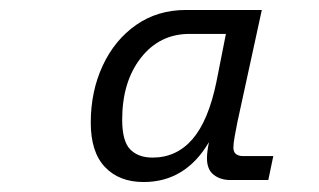

<svg xmlns="http://www.w3.org/2000/svg" viewBox="-20 -741 640 385"><path d="M268 -376Q219 -376 190.5 -406Q162 -436 162 -495Q162 -558 186 -609.5Q210 -661 253 -691Q296 -721 353 -721H505L456 -496Q453 -481 450.5 -467Q448 -453 448 -445Q448 -428 468 -428H528L518 -380H442Q422 -380 408.5 -390.5Q395 -401 395 -424Q395 -436 399 -456Q352 -376 268 -376ZM286 -425Q334 -425 366 -462Q398 -499 414 -577L433 -673H360Q300 -673 262.5 -625Q225 -577 225 -501Q225 -458 241 -441.5Q257 -425 286 -425Z"/></svg>

Font: Geist Mono Light
Style: Italic
Weight: 300
Italic angle: -12°
Monospace: yes
Designer: Basement.studio, Andrés Briganti, Mateo Zaragoza
Foundry: Basement.studio, Vercel, Andrés Briganti, Guido Ferreyra, Mateo Zaragoza
Version: Version 1.500; ttfautohint (v1.8.4.7-5d5b)